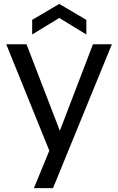

<svg xmlns="http://www.w3.org/2000/svg" viewBox="-20 -779 606 985"><path d="M457 -552 287 -108 116 -552H12L233 -6L154 186H252L554 -552ZM145 -602 284 -687 423 -602V-677L284 -759L145 -677Z"/></svg>

Font: Malmofest
Style: Regular
Weight: 400
Designer: Jonny Pinhorn (Poppins), Kolossal
Version: Version 1.004;Glyphs 3.1.2 (3151)